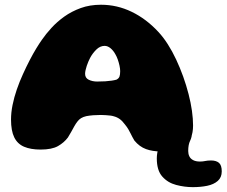

<svg xmlns="http://www.w3.org/2000/svg" viewBox="-20 -619 956 810"><path d="M659 20Q623.5 20 596 10Q568.5 0 547 -26Q542.5 -33.5 538.5 -41Q534.5 -48.5 530.8 -56.2Q527 -64 521.5 -73.5Q516 -83 507 -94Q496.5 -108.5 485 -116.8Q473.5 -125 459.5 -128.5Q453.5 -130.5 444.8 -131.5Q436 -132.5 425.5 -133.2Q415 -134 405 -134Q389.5 -134 373.2 -132.8Q357 -131.5 344 -129Q331 -126 322 -120.5Q313 -115 306 -105.5Q299.5 -97 293.2 -85.8Q287 -74.5 280.5 -62.8Q274 -51 266.5 -39Q250.5 -17.5 224.8 -2.8Q199 12 151 12Q109.5 12 81.5 0Q53.5 -12 40 -39.8Q26.5 -67.5 26.5 -114.5Q26.5 -144 33 -176.2Q39.5 -208.5 51 -241.8Q62.5 -275 76.8 -306.2Q91 -337.5 105.5 -365.5Q120 -393.5 133.5 -415.5Q147 -437.5 157 -451.5Q173.5 -475.5 197 -501.2Q220.5 -527 251.2 -549Q282 -571 320.5 -585Q359 -599 406 -599Q474 -599 535.5 -569.2Q597 -539.5 648 -484.5Q669 -462 688 -432.2Q707 -402.5 723.2 -367.8Q739.5 -333 752.8 -296Q766 -259 775.5 -222.2Q785 -185.5 789.8 -151.5Q794.5 -117.5 794.5 -89.5Q794.5 -28.5 757.5 -4.2Q720.5 20 659 20ZM471.5 -283Q481 -288 484 -295.8Q487 -303.5 487 -319Q487 -329 484.2 -341.8Q481.5 -354.5 477 -367.5Q472.5 -380.5 466.5 -390.5Q458 -406 446 -415.8Q434 -425.5 421.5 -425.5Q402 -425.5 386 -409.5Q370 -393.5 360 -374.5Q356.5 -368 352.8 -359.2Q349 -350.5 346 -341.2Q343 -332 341 -323.2Q339 -314.5 339 -307.5Q339 -290 354.5 -282.5Q370 -275 390 -275Q409 -275 424.2 -276Q439.5 -277 451.2 -278.8Q463 -280.5 471.5 -283ZM793.5 170.5Q758.5 170.5 723.2 161.2Q688 152 664.8 126Q641.5 100 641.5 49Q641.5 29 649 1.5Q656.5 -26 671.5 -51Q687 -74.5 702.5 -86Q718 -97.5 742.5 -97.5Q769.5 -97.5 779.8 -86.5Q790 -75.5 790 -60.5Q790 -41 782 -25Q774 -9 774 18Q774 30.5 778.8 40.5Q783.5 50.5 794.8 56.5Q806 62.5 823.5 62.5Q836 62.5 845.8 60.2Q855.5 58 870.5 58Q892 58 903.8 68Q915.5 78 915.5 104Q915.5 129.5 898.8 144.2Q882 159 854.2 164.8Q826.5 170.5 793.5 170.5Z"/></svg>

Font: Gluten ExtraBold
Style: Regular
Weight: 800
Designer: Tyler Finck
Foundry: Etcetera Type Company
Version: Version 1.300